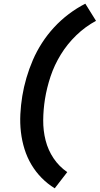

<svg xmlns="http://www.w3.org/2000/svg" viewBox="-20 -861 541 1042"><path d="M277 161Q238 137 206 104.5Q174 72 150.5 32.5Q127 -7 113 -52Q99 -97 93.5 -144.5Q88 -192 90.5 -241.5Q93 -291 101 -340Q109 -389 123.5 -438.5Q138 -488 158.5 -535.5Q179 -583 208 -628Q237 -673 273.5 -712.5Q310 -752 353 -784.5Q396 -817 443 -841L501 -748Q442 -716 393.5 -669Q345 -622 310 -565Q275 -508 254.5 -446.5Q234 -385 224 -323Q215 -266 214.5 -209Q214 -152 227.5 -99Q241 -46 271 -1.5Q301 43 345 73Z"/></svg>

Font: Iosevka Curly Extrabold
Style: Italic
Weight: 800
Italic angle: -9°
Monospace: yes
Designer: Belleve Invis
Foundry: Belleve Invis
Version: Version 22.1.2; ttfautohint (v1.8.4)